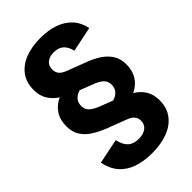

<svg xmlns="http://www.w3.org/2000/svg" viewBox="-254 -804 1012 1012"><g transform="rotate(-45 252.0 -298.5)"><path d="M248.3 124.7Q187.4 124.7 139.8 108.3Q92.2 91.9 62 57.1Q31.8 22.4 21.3 -31.6L160.7 -60.2Q169.7 -18 191.6 1.7Q213.5 21.4 251.7 21.4Q286.6 21.4 307.2 5.5Q327.8 -10.3 327.8 -38.7Q327.8 -57.9 316.1 -72.4Q304.4 -86.9 274.3 -97.7L170.3 -137.4Q131.1 -152.8 98.5 -173.3Q66 -193.7 47 -223.4Q28 -253.1 28 -295.6Q28 -343.2 49.8 -376.7Q71.6 -410.2 111.2 -428.3Q77.6 -450.5 59.6 -480.8Q41.6 -511.2 41.6 -552.6Q41.6 -608.8 69.8 -646.6Q98.1 -684.4 147.4 -703.2Q196.8 -722 259.9 -722Q319 -722 364.5 -706.1Q409.9 -690.2 439.7 -658.3Q469.6 -626.4 479.8 -576.5L340.2 -547.5Q331.4 -583.3 311.4 -601Q291.3 -618.7 256.6 -618.7Q224.6 -618.7 205.9 -603.3Q187.1 -588 187.1 -559.3Q187.1 -540.5 197.6 -525.9Q208.1 -511.4 237 -500.3L340.7 -460.7Q381.2 -445.9 413.3 -425Q445.3 -404 464.2 -374.5Q483.1 -345 483.1 -302.4Q483.1 -256.1 461.8 -222.3Q440.4 -188.6 401.3 -170.4Q436.6 -149.2 454.8 -118.5Q473.1 -87.8 473.1 -45.5Q473.1 10.8 444 49Q415 87.1 364.2 105.9Q313.5 124.7 248.3 124.7ZM159 -316.5Q159 -290.3 175.8 -274.4Q192.5 -258.4 231.5 -243.3L298.7 -217.5Q323.4 -224.1 337.9 -240.5Q352.3 -257 352.3 -281.5Q352.3 -308.3 335.1 -324.4Q318 -340.6 279.5 -354.7L212.3 -380.5Q187.9 -374 173.5 -357.6Q159 -341.3 159 -316.5Z"/></g></svg>

Font: TikTok Sans Light
Style: Regular
Weight: 300
Version: Version 4.000